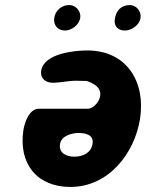

<svg xmlns="http://www.w3.org/2000/svg" viewBox="-20 -734 579 761"><path d="M73 -220C52 -86 126 7 259 7C409 7 513 -124 535 -263C558 -410 482 -534 326 -534C280 -534 154 -524 143 -453C139 -424 160 -406 189 -406C220 -406 250 -414 281 -414C287 -414 318 -413 324 -413C352 -403 382 -388 377 -353C374 -333 352 -303 327 -303H134C94 -303 77 -244 73 -220ZM218 -163C223 -197 267 -207 292 -207C320 -207 352 -199 347 -165C341 -127 308 -113 274 -113C244 -113 212 -127 218 -163ZM195 -663C191 -635 208 -613 238 -613C264 -613 294 -636 298 -663C302 -690 280 -714 254 -714C224 -714 199 -692 195 -663ZM435 -658C431 -630 448 -613 475 -613C502 -613 533 -635 537 -663C541 -689 520 -714 495 -714C459 -714 440 -691 435 -658Z"/></svg>

Font: Asimov Print
Style: Regular
Weight: 500
Designer: Google
Version: Version 2.000980: 2014